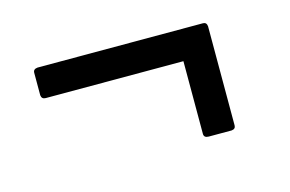

<svg xmlns="http://www.w3.org/2000/svg" viewBox="-49 -502 698 462"><g transform="rotate(-15 300.0 -270.5)"><path d="M480 -137H423Q411 -137 411 -147V-328H68Q58 -328 57 -338V-394Q57 -403 68 -404H480Q489 -404 490 -394V-147Q490 -138 480 -137Z"/></g></svg>

Font: YamahaIndonesia935. App
Style: Regular
Weight: 400
Designer: Dalton Maag Ltd
Foundry: Dalton Maag Ltd
Version: Version 1.002; January 01, 2024; Regular/Italic